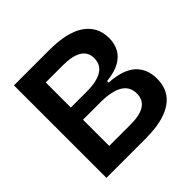

<svg xmlns="http://www.w3.org/2000/svg" viewBox="-169 -814 969 969"><g transform="rotate(-45 315.0 -330.0)"><path d="M60 0V-660H315Q375 -660 422 -649.5Q469 -639 501.5 -617.5Q534 -596 551.5 -564Q569 -532 569 -488Q569 -450 552.5 -419Q536 -388 501 -368.5Q466 -349 408 -343V-332Q505 -326 550 -285Q595 -244 595 -174Q595 -116 566.5 -78Q538 -40 481.5 -20Q425 0 340 0ZM184 -104H338Q404 -104 437 -126Q470 -148 470 -192Q470 -242 429 -266.5Q388 -291 306 -291H184ZM184 -378H296Q370 -378 407 -401Q444 -424 444 -470Q444 -514 409.5 -535.5Q375 -557 305 -557H184Z"/></g></svg>

Font: Bricolage Grotesque 60pt SemiBold
Style: Regular
Weight: 600
Version: Version 1.001;gftools[0.9.33.dev8+g029e19f]